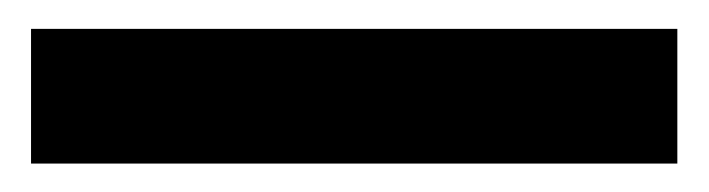

<svg xmlns="http://www.w3.org/2000/svg" viewBox="-20 -20 491 133"><path d="M449.2 93.3H1.5V0H449.2Z"/></svg>

Font: Roboto Medium
Style: Regular
Weight: 500
Designer: Google
Version: Version 2.134; 2016; ttfautohint (v1.6)